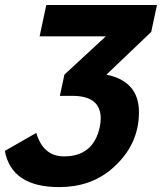

<svg xmlns="http://www.w3.org/2000/svg" viewBox="-55 -535 685 787"><path d="M187.5 231.9Q-7.3 231.9 -35.2 83.5L93.8 9.8Q122.1 106 207.5 106Q328.1 106 354 -14.6Q357.9 -33.2 357.9 -49.3Q357.9 -142.1 241.7 -142.1H190.4L209 -229L378.9 -386.2H107.4L134.8 -514.6H588.4L564.9 -404.3L381.3 -229Q514.6 -201.7 514.6 -75.2Q514.6 63 400.9 159.2Q314.5 231.9 187.5 231.9Z"/></svg>

Font: Cadman
Style: Bold Italic
Weight: 700
Italic angle: -12°
Designer: Paul James MIller
Foundry: High-Logic / Made with FontCreator
Version: Version 2.114;March 28, 2021;FontCreator 13.0.0.2683 64-bit